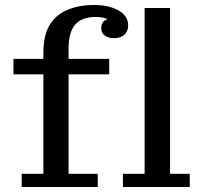

<svg xmlns="http://www.w3.org/2000/svg" viewBox="-20 -750 814 770"><path d="M473 0V-53H560V-718H662V-53H741V0ZM67 0V-53H154V-540L255 -554V-53H372V0ZM34 -452V-514H418V-452ZM154 -540Q154 -608 179 -649.5Q204 -691 250.5 -710.5Q297 -730 358 -730L364 -682Q309 -682 282 -652Q255 -622 255 -554ZM437 -597Q415 -597 400.5 -607.5Q386 -618 386 -636Q386 -660 403 -669.5Q420 -679 444 -679L435 -652Q428 -666 409.5 -674Q391 -682 364 -682L358 -730Q417 -730 455.5 -708Q494 -686 494 -648Q494 -626 479.5 -611.5Q465 -597 437 -597Z"/></svg>

Font: Montagu Slab 24pt
Style: Regular
Weight: 400
Designer: Florian Karsten
Foundry: Florian Karsten
Version: Version 1.000